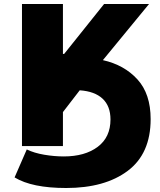

<svg xmlns="http://www.w3.org/2000/svg" viewBox="-20 -731 803 961"><path d="M90 -711H295V-461H301L501 -711H726L495 -430Q602 -406 668 -333.5Q734 -261 734 -135Q734 38 619.5 124Q505 210 311 210Q140 210 53 157L114 17Q151 35 201.5 43.5Q252 52 299 52Q405 52 469 4Q533 -44 533 -133Q533 -200 493.5 -237Q454 -274 379 -279L295 -170V0H90Z"/></svg>

Font: Nebula Sans Black
Style: Regular
Weight: 900
Designer: Paul D. Hunt for Adobe (as Source Sans)
Foundry: Nebula Entertainment & Broadcasting LLC
Version: Version 1.010